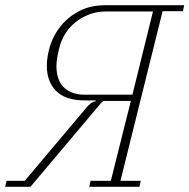

<svg xmlns="http://www.w3.org/2000/svg" viewBox="-41 -718 728 738"><path d="M-16 -23H54L291 -304Q299 -314 307.5 -320.5Q316 -327 327 -329V-332H282Q209 -333 174 -369Q139 -405 139 -465Q139 -502 152 -543Q165 -584 193 -618.5Q221 -653 263.5 -675.5Q306 -698 366 -698H667L662 -675H584L422 -23H500L495 0H302L307 -23H385L462 -330H357L350 -325L76 0H-21ZM547 -674H367Q331 -674 300.5 -662Q270 -650 246.5 -630.5Q223 -611 207.5 -584.5Q192 -558 186 -530Q181 -509 178.5 -494Q176 -479 176 -463Q176 -440 182 -420Q188 -400 201 -385.5Q214 -371 235 -362.5Q256 -354 285 -354H468Z"/></svg>

Font: IBM Plex Serif ExtLt
Style: Italic
Weight: 200
Italic angle: -14°
Designer: Mike Abbink, Paul van der Laan, Pieter van Rosmalen
Foundry: Bold Monday
Version: Version 3.001